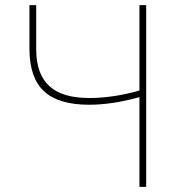

<svg xmlns="http://www.w3.org/2000/svg" viewBox="-20 -731 687 751"><path d="M525.4 -710.9C525.4 -710.9 525.4 -377 525.4 -377C525.4 -377 525.4 -377 525.4 -377C457.5 -357.4 392.1 -347.7 329.1 -347.7C329.1 -347.7 329.1 -347.7 329.1 -347.7C259.3 -347.7 207.5 -362.8 173.8 -393.6C140.1 -423.8 122.6 -470.2 121.6 -533.2C121.6 -533.2 121.6 -710.9 121.6 -710.9C121.6 -710.9 95.2 -710.9 95.2 -710.9C95.2 -710.9 95.2 -537.1 95.2 -537.1C95.2 -537.1 95.2 -537.1 95.2 -537.1C95.7 -463.4 114.7 -408.7 152.3 -374C189.9 -338.9 248.5 -321.3 329.1 -321.3C329.1 -321.3 329.1 -321.3 329.1 -321.3C388.2 -321.3 453.6 -331.1 525.4 -351.1C525.4 -351.1 525.4 0 525.4 0C525.4 0 551.8 0 551.8 0C551.8 0 551.8 -710.9 551.8 -710.9C551.8 -710.9 525.4 -710.9 525.4 -710.9Z"/></svg>

Font: WOX
Style: Regular
Weight: 500
Designer: Google
Foundry: ""
Version: ""